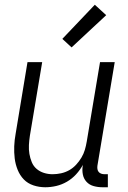

<svg xmlns="http://www.w3.org/2000/svg" viewBox="-20 -782 540 810"><path d="M171 8Q145 8 121 0Q97 -8 80.5 -25Q64 -42 54.5 -65.5Q45 -89 42 -114Q39 -139 40 -165Q41 -191 46 -218L96 -520H158L106 -209Q103 -189 102 -170Q101 -151 104 -133Q107 -115 114 -98Q121 -81 134.5 -69.5Q148 -58 165.5 -52.5Q183 -47 202 -47Q220 -47 238 -51Q256 -55 272 -64Q288 -73 301 -87Q314 -101 323.5 -117Q333 -133 338 -150Q343 -167 346 -185L402 -520H464L391 -83Q390 -76 391 -69Q392 -62 396 -57Q400 -52 406.5 -49.5Q413 -47 421 -47H435V8H412Q393 8 375 3Q357 -2 345 -15Q333 -28 329.5 -46Q326 -64 329 -83L330 -87Q318 -65 301 -46.5Q284 -28 262.5 -15.5Q241 -3 217.5 2.5Q194 8 171 8ZM282 -582 243 -618 380 -762 428 -718Z"/></svg>

Font: Iosevka Curly Light
Style: Italic
Weight: 300
Italic angle: -9°
Monospace: yes
Designer: Belleve Invis
Foundry: Belleve Invis
Version: Version 22.1.2; ttfautohint (v1.8.4)